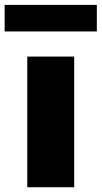

<svg xmlns="http://www.w3.org/2000/svg" viewBox="-56 -786 427 806"><path d="M58.5 0V-548.5H255.5V0ZM-36.5 -654V-765.5H350.5V-654Z"/></svg>

Font: Encode Sans SmExp XBd
Style: Regular
Weight: 800
Width: 6
Designer: Multiple Designers
Foundry: Impallari Type
Version: Version 3.002; ttfautohint (v1.8.3) -l 8 -r 50 -G 200 -x 14 